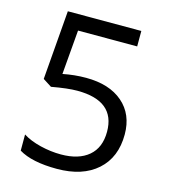

<svg xmlns="http://www.w3.org/2000/svg" viewBox="-108 -800 789 896"><g transform="rotate(15 286.0 -352.0)"><path d="M272 -436Q384.8 -436 449.5 -380.1Q514.2 -324.2 514.2 -227.1Q514.2 -116.2 443.6 -53.2Q373 9.8 249 9.8Q128.4 9.8 64.9 -28.8V-106.9Q99.1 -85 149.9 -72.5Q200.7 -60.1 250 -60.1Q335.9 -60.1 383.5 -100.6Q431.2 -141.1 431.2 -217.8Q431.2 -367.2 248 -367.2Q201.7 -367.2 124 -353L82 -379.9L108.9 -713.9H463.9V-639.2H178.2L160.2 -424.8Q216.3 -436 272 -436Z"/></g></svg>

Font: f02537652
Style: Regular
Weight: 400
Foundry: Ascender Corporation
Version: Version 1.10